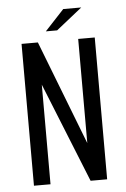

<svg xmlns="http://www.w3.org/2000/svg" viewBox="-52 -759 523 797"><g transform="rotate(-5 209.5 -360.0)"><path d="M57 0V-591H125L293 -157V-591H362V0H293L126 -415V0ZM162 -634 242 -720H317L209 -634Z"/></g></svg>

Font: Alumni Sans Thin Medium
Style: Regular
Weight: 500
Version: Version 1.018